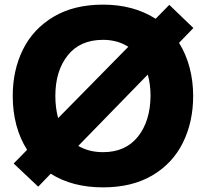

<svg xmlns="http://www.w3.org/2000/svg" viewBox="-20 -792 889 829"><path d="M753 -607Q783 -559 798.5 -500.5Q814 -442 814 -378Q814 -265 769.5 -175.5Q725 -86 637.5 -34.5Q550 17 425 17Q292 17 199 -42L145 14L39 -86L97 -145Q35 -243 35 -378Q35 -489 79 -578Q123 -667 211 -719.5Q299 -772 425 -772Q556 -772 652 -711L711 -771L815 -671ZM231 -282 534 -590Q487 -620 425 -620Q326 -620 272.5 -553Q219 -486 219 -378Q219 -326 231 -282ZM618 -470 318 -162Q364 -135 425 -135Q522 -135 575.5 -202Q629 -269 630 -378Q630 -428 618 -470Z"/></svg>

Font: Biryani Black
Style: Regular
Weight: 900
Designer: Dan Reynolds and Mathieu Reguer
Foundry: Dan Reynolds and Mathieu Reguer
Version: Version 1.004; ttfautohint (v1.1) -l 5 -r 5 -G 72 -x 0 -D la